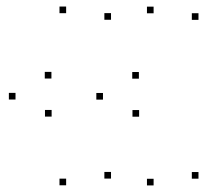

<svg xmlns="http://www.w3.org/2000/svg" viewBox="-20 -556 660 578"><path d="M134.8 -319.6V-339.6H114.8V-319.6ZM26.7 -256.4V-276.4H6.7V-256.4ZM179.1 1.8V-18.2H159.1V1.8ZM314.2 -18.4V-38.4H294.2V-18.4ZM26.7 -256.4V-276.4H6.7V-256.4ZM135.4 -205V-225H115.4V-205ZM314.2 -496.5V-516.5H294.2V-496.5ZM179.1 -516.3V-536.3H159.1V-516.3ZM398.1 -319.2V-339.2H378.1V-319.2ZM290 -256.1V-276.1H270V-256.1ZM442.4 2.2V-17.8H422.4V2.2ZM577.5 -18.1V-38.1H557.5V-18.1ZM290 -256.1V-276.1H270V-256.1ZM398.8 -204.7V-224.7H378.8V-204.7ZM577.5 -496.2V-516.2H557.5V-496.2ZM442.4 -516V-536H422.4V-516Z"/></svg>

Font: Monaspace Xenon Dots Var
Style: Regular
Weight: 400
Designer: Riley Cran and the Lettermatic Team
Version: Version 1.100 (Monaspace Xenon Dots)